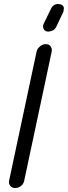

<svg xmlns="http://www.w3.org/2000/svg" viewBox="-20 -947 341 966"><path d="M164 -687Q167 -702 181 -713.5Q195 -725 210 -725Q227 -725 235 -713.5Q243 -702 240 -687L102 -39Q99 -22 86 -11.5Q73 -1 56 -1Q41 -1 32 -11.5Q23 -22 26 -39ZM236 -902Q248 -927 273 -927L279 -926Q284 -926 290 -923Q296 -920 299.5 -913.5Q303 -907 300 -895Q300 -892 299 -888L295 -880L263 -812Q256 -798 243.5 -793Q231 -788 223 -788Q210 -788 202.5 -797Q195 -806 197 -820Q199 -826 201 -830Z"/></svg>

Font: VDS Compensated
Style: Light Italic
Weight: 300
Italic angle: -12°
Designer: artmaker
Foundry: artmaker
Version: Version 1.000 2012 initial release